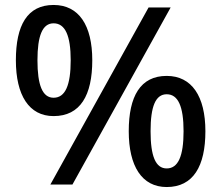

<svg xmlns="http://www.w3.org/2000/svg" viewBox="-20 -744 892 774"><path d="M196 -724C90 -724 44 -642 44 -501C44 -360 97 -276 196 -276C304 -276 352 -360 352 -501C352 -642 298 -724 196 -724ZM668 -714H579L183 0H272ZM196 -650C243 -650 265 -600 265 -501C265 -400 243 -350 196 -350C151 -350 131 -401 131 -501C131 -600 151 -650 196 -650ZM652 -438C546 -438 499 -356 499 -215C499 -74 552 10 652 10C759 10 808 -74 808 -215C808 -356 753 -438 652 -438ZM652 -364C698 -364 720 -315 720 -215C720 -114 698 -65 652 -65C607 -65 587 -115 587 -215C587 -315 607 -364 652 -364Z"/></svg>

Font: Noto Sans Bamum Medium
Style: Regular
Weight: 500
Designer: Monotype Design Team
Foundry: Monotype Imaging Inc.
Version: Version 2.002